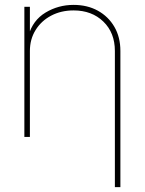

<svg xmlns="http://www.w3.org/2000/svg" viewBox="-20 -557 589 781"><path d="M101.6 -349.6V0H79.1V-529.3H101.6V-412.1H95.7Q113.3 -474.6 165.3 -505.9Q217.3 -537.1 279.3 -537.1Q335.4 -537.1 378.2 -513.4Q420.9 -489.7 445.3 -447.8Q469.7 -405.8 469.7 -349.6V204.1H447.3V-349.6Q447.3 -423.8 400.4 -469.2Q353.5 -514.6 279.3 -514.6Q228.5 -514.6 188.2 -493.4Q147.9 -472.2 124.8 -434.8Q101.6 -397.5 101.6 -349.6Z"/></svg>

Font: Inter 24pt Thin
Style: Regular
Weight: 250
Designer: Rasmus Andersson
Foundry: rsms
Version: Version 4.001;git-66647c0bb